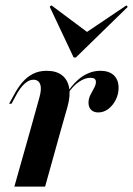

<svg xmlns="http://www.w3.org/2000/svg" viewBox="-20 -690 492 710"><path d="M91.9 -208.1 125.8 -329.8Q134.7 -361.3 128.6 -378.2Q122.6 -395.2 103.2 -395.2Q87.1 -395.2 70.6 -380.2Q54 -365.3 37.9 -334.7L22.6 -306.5H13.7L32.3 -340.3Q46 -366.1 62.9 -385.9Q79.8 -405.6 102 -416.9Q124.2 -428.2 152.4 -428.2Q187.9 -428.2 208.9 -412.1Q229.8 -396 235.5 -366.5Q241.1 -337.1 229.8 -296L204.8 -208.1ZM33.1 0 91.9 -208.1H204.8L146.8 0ZM343.5 -274.2Q326.6 -274.2 316.9 -283.9Q307.3 -293.5 307.3 -309.7Q307.3 -325 314.1 -338.7Q321 -352.4 327.8 -364.5Q334.7 -376.6 334.7 -387.1Q334.7 -402.4 314.5 -402.4Q294.4 -402.4 272.2 -387.5Q250 -372.6 231.5 -344.4L229.8 -349.2Q254.8 -387.9 285.9 -408.1Q316.9 -428.2 351.6 -428.2Q383.1 -428.2 400.8 -411.7Q418.5 -395.2 418.5 -365.3Q418.5 -341.9 408.1 -321Q397.6 -300 380.6 -287.1Q363.7 -274.2 343.5 -274.2ZM447.6 -670.2 452.4 -664.5 260.5 -477.4H252.4L163.7 -665.3L170.2 -670.2L316.1 -561.3L284.7 -560.5Z"/></svg>

Font: Playfair 144pt
Style: Bold Italic
Weight: 700
Italic angle: -15.6°
Designer: Claus Eggers Sørensen
Foundry: Claus Eggers Sørensen
Version: Version 2.203